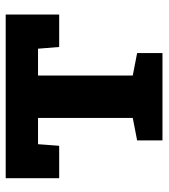

<svg xmlns="http://www.w3.org/2000/svg" viewBox="20 -588 568 647"><g transform="rotate(-90 303.5 -264.0)"><path d="M154.3 0V-85.4L230 -100.1V-419.4H141.6L136.2 -348.1H26.9V-528.3H578.6V-348.1H469.2L463.4 -419.4H373V-100.1L448.7 -85.4V0Z"/></g></svg>

Font: Roboto Slab
Style: Bold
Weight: 700
Designer: Google
Version: Version 2.000; ttfautohint (v1.8.1.43-b0c9)